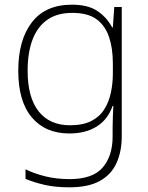

<svg xmlns="http://www.w3.org/2000/svg" viewBox="-20 -560 630 820"><path d="M287 -540Q356 -540 396 -513Q436 -486 459 -443H462L468 -530H500V22Q500 87 477.5 136.5Q455 186 406 213Q357 240 276 240Q216 240 170.5 229.5Q125 219 89 204V163Q125 181 173 193Q221 205 277 205Q376 205 418.5 155.5Q461 106 461 23V-15Q461 -40 462 -61.5Q463 -83 464 -108H461Q441 -50 393.5 -20Q346 10 276 10Q174 10 116 -58.5Q58 -127 58 -258Q58 -389 116 -464.5Q174 -540 287 -540ZM289 -505Q224 -505 182 -475.5Q140 -446 119 -391Q98 -336 98 -258Q98 -144 145 -84.5Q192 -25 279 -25Q334 -25 369.5 -43Q405 -61 425 -92.5Q445 -124 453.5 -164Q462 -204 462 -246V-289Q462 -354 445.5 -402.5Q429 -451 392 -478Q355 -505 289 -505Z"/></svg>

Font: Noto Sans Hebrew ExtraLight
Style: Regular
Weight: 250
Designer: Monotype Design Team
Foundry: Monotype Imaging Inc.
Version: Version 2.003